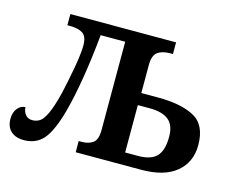

<svg xmlns="http://www.w3.org/2000/svg" viewBox="-81 -654 956 779"><g transform="rotate(15 396.5 -264.5)"><path d="M0 -63Q0 -90 14 -107Q28 -124 47 -124Q47 -107 57.5 -93.5Q68 -80 86 -80Q104 -80 118 -89Q132 -98 146 -128Q160 -158 175 -218Q187 -270 198 -331.5Q209 -393 209 -427Q209 -464 190 -476.5Q171 -489 136 -489H125V-536H569V-487H558Q523 -487 504.5 -472.5Q486 -458 486 -420V-301H556Q654 -301 709 -271Q764 -241 764 -156Q764 -85 713.5 -42.5Q663 0 565 0H291V-47H303Q333 -47 351 -60.5Q369 -74 369 -114V-485H266Q246 -283 212 -155Q187 -64 156.5 -28.5Q126 7 75 7Q39 7 19.5 -11.5Q0 -30 0 -63ZM539 -51Q593 -51 617 -76Q641 -101 641 -159Q641 -207 614.5 -228.5Q588 -250 535 -250H485V-51Z"/></g></svg>

Font: Noto Serif NarrowSemiBold
Style: Regular
Weight: 600
Width: 4
Designer: Monotype Design Team
Foundry: Monotype Imaging Inc.
Version: Version 1.001